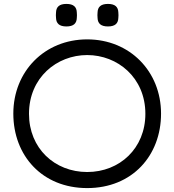

<svg xmlns="http://www.w3.org/2000/svg" viewBox="-20 -947 890 980"><path d="M425 -666C580 -666 722 -551 722 -366C722 -190 591 -69 425 -69C259 -69 128 -190 128 -366C128 -551 270 -666 425 -666ZM48 -367C48 -153 195 13 425 13C655 13 802 -153 802 -367C802 -583 642 -746 425 -746C208 -746 48 -583 48 -367ZM266 -855C267 -828 282 -812 319 -812C356 -812 371 -828 372 -855C373 -866 373 -873 372 -884C371 -911 356 -927 319 -927C282 -927 267 -911 266 -884C265 -873 265 -866 266 -855ZM478 -855C479 -828 494 -812 531 -812C568 -812 583 -828 584 -855C585 -866 585 -873 584 -884C583 -911 568 -927 531 -927C494 -927 479 -911 478 -884C477 -873 477 -866 478 -855Z"/></svg>

Font: Kreadon Medium
Style: Regular
Weight: 500
Designer: kohakuno
Foundry: StudioGnu
Version: Version 1.000;Glyphs 3.1.2 (3151)